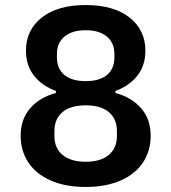

<svg xmlns="http://www.w3.org/2000/svg" viewBox="-20 -730 680 762"><path d="M62 -191Q62 -257 100 -300.5Q138 -344 202 -361V-369Q147 -389 115 -429.5Q83 -470 83 -529Q83 -611 146 -660.5Q209 -710 320 -710Q431 -710 494 -660.5Q557 -611 557 -529Q557 -470 525 -429.5Q493 -389 438 -369V-361Q502 -344 540 -300.5Q578 -257 578 -191Q578 -132 548 -86Q518 -40 459.5 -14Q401 12 320 12Q239 12 180.5 -14Q122 -40 92 -86Q62 -132 62 -191ZM320 -88Q379 -88 411.5 -115Q444 -142 444 -190V-210Q444 -258 412 -285Q380 -312 320 -312Q260 -312 228 -285Q196 -258 196 -210V-190Q196 -142 228.5 -115Q261 -88 320 -88ZM320 -408Q375 -408 404.5 -432.5Q434 -457 434 -502V-516Q434 -560 404 -585Q374 -610 320 -610Q266 -610 236 -585Q206 -560 206 -516V-502Q206 -457 235.5 -432.5Q265 -408 320 -408Z"/></svg>

Font: Writer SemiBold
Style: Regular
Weight: 600
Monospace: yes
Designer: Mike Abbink, Paul van der Laan, Pieter van Rosmalen
Foundry: Bold Monday
Version: Version 2.001 2020